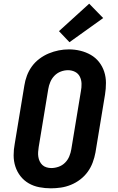

<svg xmlns="http://www.w3.org/2000/svg" viewBox="-20 -1014 640 1042"><path d="M256 8Q224 8 193 2Q162 -4 136 -19Q110 -34 91.5 -57.5Q73 -81 63.5 -110Q54 -139 54 -171Q54 -203 60 -234L112 -549Q116 -576 126 -603Q136 -630 153 -653.5Q170 -677 194 -695Q218 -713 244.5 -724Q271 -735 298.5 -740.5Q326 -746 354 -746Q386 -746 416.5 -738.5Q447 -731 473 -716Q499 -701 517.5 -677.5Q536 -654 545.5 -625Q555 -596 555 -564Q555 -532 550 -501L498 -186Q493 -159 483 -132Q473 -105 456 -81.5Q439 -58 415.5 -40Q392 -22 365 -11Q338 0 310.5 4Q283 8 256 8ZM258 -102Q278 -102 298 -109Q318 -116 333 -131Q348 -146 356 -165.5Q364 -185 367 -204L419 -519Q423 -539 422.5 -559.5Q422 -580 413.5 -597.5Q405 -615 387.5 -624Q370 -633 349 -633Q329 -633 309.5 -625.5Q290 -618 275.5 -603Q261 -588 253 -569Q245 -550 242 -531L190 -216Q188 -203 187 -189.5Q186 -176 188 -163Q190 -150 195.5 -138.5Q201 -127 210 -118.5Q219 -110 232 -106Q245 -102 258 -102ZM357 -785 300 -845 464 -994 540 -916Z"/></svg>

Font: Iosevka Curly Slab XBdExObl
Style: Regular
Weight: 800
Width: 7
Italic angle: -9°
Monospace: yes
Designer: Belleve Invis
Foundry: Belleve Invis
Version: Version 11.1.0; ttfautohint (v1.8.3)